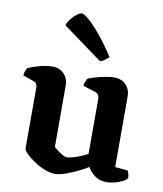

<svg xmlns="http://www.w3.org/2000/svg" viewBox="-86 -845 782 919"><g transform="rotate(10 305.0 -385.5)"><path d="M244 4Q219 4 191 -7.5Q163 -19 138.8 -35.5Q114.5 -52 99.2 -67.5Q84 -83 84 -91.5V-388Q84 -397.5 79.8 -404.8Q75.5 -412 67 -415L12.5 -434.5Q14.5 -447.5 17.5 -456.5Q20.5 -465.5 26 -472Q43 -480 77.8 -490Q112.5 -500 143 -500Q178 -500 199.5 -477.8Q221 -455.5 221 -421V-123Q228.5 -116.5 240.2 -107.2Q252 -98 264.8 -91Q277.5 -84 286 -84Q294.5 -84 312.5 -88.8Q330.5 -93.5 350.5 -101.8Q370.5 -110 385.5 -118.5V-388Q385.5 -397 381 -404.2Q376.5 -411.5 367.5 -415L305 -435Q306.5 -448.5 310.8 -458.5Q315 -468.5 318.5 -472Q329.5 -477 351.2 -483.5Q373 -490 398.5 -495Q424 -500 444 -500Q479 -500 500.5 -477.8Q522 -455.5 522 -421V-78.5L583.5 -72.5Q586 -67.5 589.2 -58.2Q592.5 -49 592.5 -36.5Q587 -28 570.2 -19.5Q553.5 -11 532.8 -5.5Q512 0 494.5 0Q460 0 436 -17.2Q412 -34.5 401 -57.5Q382 -45.5 352.2 -31Q322.5 -16.5 292.8 -6.2Q263 4 244 4ZM362.5 -564.5 169.5 -705.5Q175.5 -722.5 188 -738.2Q200.5 -754 214.5 -764.5Q228.5 -775 237.5 -775Q248.5 -775 274.2 -752.5Q300 -730 334 -688.8Q368 -647.5 403.5 -592.5Q399 -586.5 387.8 -577.5Q376.5 -568.5 362.5 -564.5Z"/></g></svg>

Font: Texturina Medium
Style: Regular
Weight: 500
Designer: Guillermo Torres Carreño
Foundry: Omnibus-Type
Version: Version 1.003